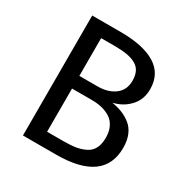

<svg xmlns="http://www.w3.org/2000/svg" viewBox="-159 -822 926 955"><g transform="rotate(30 304.0 -344.5)"><path d="M403.8 -363.8Q437 -357.9 462.9 -347.7Q488.8 -337.4 512.7 -318.8Q536.6 -300.3 549.8 -269Q563 -237.8 563 -195.8Q563 0 290 0H100.1V-689H263.2Q394 -689 463.6 -646Q533.2 -603 533.2 -515.1Q533.2 -455.1 495.6 -415.3Q458 -375.5 403.8 -363.8ZM272.9 -613.8H194.8V-397H298.8Q359.4 -397 397.7 -425.8Q436 -454.6 436 -507.8Q436 -539.1 425.3 -560.1Q414.6 -581.1 392.3 -592.8Q370.1 -604.5 341.8 -609.1Q313.5 -613.8 272.9 -613.8ZM290 -76.2Q331.1 -76.2 359.9 -81.1Q388.7 -85.9 413.3 -98.4Q438 -110.8 450.4 -135Q462.9 -159.2 462.9 -195.8Q462.9 -231 450.7 -256.6Q438.5 -282.2 416.5 -296.6Q394.5 -311 367.7 -317.6Q340.8 -324.2 308.1 -324.2H194.8V-76.2Z"/></g></svg>

Font: FiraGO
Style: Regular
Weight: 400
Designer: bBox Type
Foundry: bBox Type GmbH
Version: Version 1.001;PS 001.001;hotconv 1.0.88;makeotf.lib2.5.64775